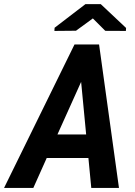

<svg xmlns="http://www.w3.org/2000/svg" viewBox="-60 -931 667 951"><path d="M377.9 -148.4H171.4L105 0H-40L309.1 -710.9H430.7L529.3 0H392.1ZM224.6 -265.1H366.7L341.8 -525.4ZM564.5 -792.5 563.5 -777.8 461.4 -778.3 399.9 -839.8 316.4 -778.8 209.5 -777.8 210.4 -793.5 363.3 -910.6H439Z"/></svg>

Font: Roboto Mono
Style: Bold Italic
Weight: 700
Designer: Google
Version: Version 2.000985; 2015; ttfautohint (v1.3)